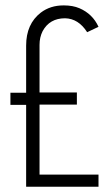

<svg xmlns="http://www.w3.org/2000/svg" viewBox="-20 -708 414 728"><path d="M19.5 -310.5V-356.4H79.1V-535.2Q79.1 -617.2 134.8 -660.2Q170.9 -687.5 220.7 -687.5H222.7Q255.9 -687.5 281.2 -676.8Q331.1 -655.3 353.5 -606.4L310.5 -585.9Q277.3 -637.7 226.6 -638.7Q168 -638.7 141.6 -589.8Q129.9 -566.4 129.9 -538.1V-357.4H271.5V-311.5H129.9V-45.9H353.5V0H79.1V-310.5Z"/></svg>

Font: Post No Bills Jaffna
Style: Regular
Weight: 400
Designer: Kosala Senevirathne, Siva Puranthara, Lasantha Premarathna, Tharique Azeez
Foundry: Mooniak
Version: Version 1.220 ; ttfautohint (v1.6)